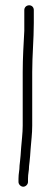

<svg xmlns="http://www.w3.org/2000/svg" viewBox="-20 -656 198 727"><path d="M72 -618V-539C69.4 -489.9 66 -436.5 66 -383V-180C66 -151.3 61.9 -123 60 -96L58 -68L56 -47C55.3 -42.3 54.7 -36.3 54 -29C54 -9.2 50 -0.3 50 21V33C50 42.2 58.8 51 68 51C77.2 51 86 42.2 86 33V21C86 0.4 90 -7.6 90 -27C90.7 -33.7 91.3 -39.3 92 -44L94 -65L96 -93C98.1 -121.7 102 -149.7 102 -180V-383C102 -446.6 108 -507.9 108 -569V-618C108 -628.3 100.7 -636 90.5 -636C80.3 -636 72 -628.4 72 -618Z"/></svg>

Font: HoneyBee
Style: Lit
Weight: 300
Foundry: Cannot Into Space Fonts
Version: Version 0.89